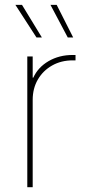

<svg xmlns="http://www.w3.org/2000/svg" viewBox="-20 -777 358 797"><path d="M93.3 0V-542.5H115.7V-454.6H118.2Q137.7 -497.6 181.6 -523.2Q225.6 -548.8 281.7 -548.8Q286.1 -548.8 287.6 -548.8Q289.1 -548.8 293.5 -548.8V-526.4Q291 -526.4 288.6 -526.4Q286.1 -526.4 281.7 -526.4Q233.9 -526.4 196.3 -505.1Q158.7 -483.9 137.2 -447Q115.7 -410.2 115.7 -362.3V0ZM261.2 -621.6 189.5 -756.8H215.3L283.7 -621.6ZM131.3 -621.6 43.9 -756.8H71.3L153.8 -621.6Z"/></svg>

Font: Inter 16pt Thin
Style: Regular
Weight: 250
Version: Version 4.001;git-66647c0bb